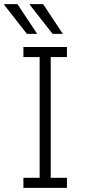

<svg xmlns="http://www.w3.org/2000/svg" viewBox="-38 -915 422 935"><path d="M288 -637H209V-49H288V0H76V-49H155V-637H76V-686H288ZM143 -750H93L-18 -892L-17 -895H47ZM268 -750H218L107 -892L108 -895H172Z"/></svg>

Font: Chivo Thin
Style: Regular
Weight: 100
Designer: Hector Gatti
Foundry: Omnibus-Type
Version: Version 1.007